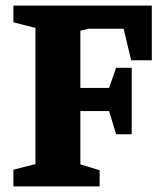

<svg xmlns="http://www.w3.org/2000/svg" viewBox="-20 -668 584 688"><path d="M28 0V-60L107 -80V-568L28 -588V-648H524V-452H450L423 -565H299L268 -558V-353H371L396 -425H452V-187H396L371 -270H268V-79L337 -58V0Z"/></svg>

Font: Faustina ExtraBold
Style: Regular
Weight: 800
Designer: Alfonso Garcia
Foundry: http://www.omnibus-type.com
Version: Version 1.200